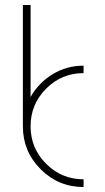

<svg xmlns="http://www.w3.org/2000/svg" viewBox="-20 -996 421 772"><path d="M72 -976H103V-606Q135 -663 191.5 -697.5Q248 -732 316 -732V-702Q228 -702 165.5 -639.5Q103 -577 103 -488Q103 -400 165.5 -337.5Q228 -275 316 -275V-244Q215 -244 143.5 -315.5Q72 -387 72 -488Z"/></svg>

Font: Neo
Style: Regular
Weight: 400
Version: Version 1.1